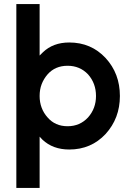

<svg xmlns="http://www.w3.org/2000/svg" viewBox="-20 -720 650 940"><path d="M174 200V-51Q178 -47 181 -43.5Q184 -40 188 -36Q239 12 319 12Q426 12 497 -64Q567 -141 567 -250Q567 -360 497 -436Q426 -512 319 -512Q240 -512 190 -464Q186 -460 182 -456Q178 -452 174 -448V-700H60V200ZM311 -398Q371 -398 411 -356Q450 -312 450 -250Q450 -189 411 -145Q371 -102 311 -102Q250 -102 213 -145Q194 -166 184 -192.5Q174 -219 174 -250Q174 -282 184 -308Q194 -334 213 -356Q250 -398 311 -398Z"/></svg>

Font: Unageo
Style: SemiBold
Weight: 600
Designer: Richard Sepsi
Foundry: Richard Sepsi
Version: Version 2.000